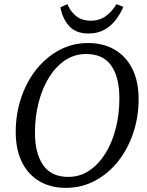

<svg xmlns="http://www.w3.org/2000/svg" viewBox="-20 -893 709 928"><path d="M298 15Q225 15 170.5 -17Q116 -49 86 -109.5Q56 -170 56 -255Q56 -342 82 -419.5Q108 -497 155 -556.5Q202 -616 266 -650.5Q330 -685 406 -685Q480 -685 535 -652.5Q590 -620 620 -559.5Q650 -499 650 -414Q650 -328 624 -250.5Q598 -173 551 -113.5Q504 -54 439.5 -19.5Q375 15 298 15ZM310 -38Q365 -38 410 -67.5Q455 -97 488 -149Q521 -201 539 -270Q557 -339 557 -418Q557 -519 518 -575.5Q479 -632 396 -632Q341 -632 296 -602.5Q251 -573 218 -520.5Q185 -468 167 -399Q149 -330 149 -251Q149 -152 188.5 -95Q228 -38 310 -38ZM408 -731Q346 -731 313.5 -768Q281 -805 272 -858L306 -873Q319 -839 347 -816Q375 -793 419 -793Q462 -793 492.5 -816Q523 -839 543 -873L576 -860Q564 -830 542 -800Q520 -770 486.5 -750.5Q453 -731 408 -731Z"/></svg>

Font: Source Serif 4 SmText
Style: Italic
Weight: 400
Italic angle: -12°
Designer: Frank Grießhammer
Foundry: Adobe
Version: Version 4.005;hotconv 1.1.0;makeotfexe 2.6.0